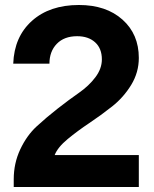

<svg xmlns="http://www.w3.org/2000/svg" viewBox="-20 -749 615 769"><path d="M35 -31Q35 -95 61 -150.5Q87 -206 126.5 -242.5Q166 -279 211.5 -314.5Q257 -350 296.5 -377.5Q336 -405 362 -439.5Q388 -474 388 -511Q388 -555 361 -579.5Q334 -604 289 -604Q237 -604 207.5 -573.5Q178 -543 178 -494H33Q37 -602 108 -665.5Q179 -729 296 -729Q405 -729 470.5 -670.5Q536 -612 536 -517Q536 -459 505.5 -409Q475 -359 429.5 -323Q384 -287 337.5 -256Q291 -225 251 -192Q211 -159 199 -128H536V0H35Z"/></svg>

Font: Mona Sans
Style: Bold
Weight: 700
Designer: Deni Anggara
Foundry: GitHub
Version: Version 2.000;Glyphs 3.2.3 (3260)